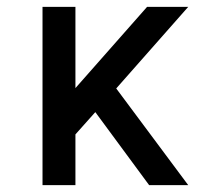

<svg xmlns="http://www.w3.org/2000/svg" viewBox="-20 -540 640 560"><path d="M104 0V-520H200V-283L409 -520H529L319 -282L529 0H415L258 -213L200 -148V0Z"/></svg>

Font: Iosevka Fixed Medium Extended
Style: Regular
Weight: 500
Width: 7
Monospace: yes
Designer: Belleve Invis
Foundry: Belleve Invis
Version: Version 24.1.1; ttfautohint (v1.8.4)